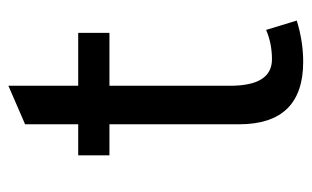

<svg xmlns="http://www.w3.org/2000/svg" viewBox="-160 -556 731 450"><g transform="rotate(-90 205.0 -330.5)"><path d="M285.6 15.1Q139.2 15.1 139.2 -135.3V-439H66.4V-512.2H139.2V-636.7L229.5 -675.8V-512.2H353.5V-439H229.5V-156.2Q229.5 -58.1 291.5 -58.1Q328.6 -58.1 360.4 -71.8L382.3 0Q333.5 15.1 285.6 15.1Z"/></g></svg>

Font: Cadman
Style: Regular
Weight: 400
Designer: Paul James MIller
Foundry: High-Logic / Made with FontCreator
Version: Version 2.114;March 28, 2021;FontCreator 13.0.0.2683 64-bit